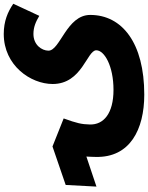

<svg xmlns="http://www.w3.org/2000/svg" viewBox="100 -720 807 1048"><g transform="rotate(-90 504.0 -195.5)"><path d="M512 188C794 188 947 67 947 -107C947 -236 752 -271 752 -335C752 -371 783 -417 843 -417C881 -417 910 -404 942 -385L1008 -527C964 -557 913 -579 843 -579C671 -579 570 -432 570 -312C570 -151 754 -125 754 -74C754 -30 669 20 538 20C409 20 347 -34 349 -109C350 -154 356 -180 382 -252L229 -313L19 -241L10 -73L174 -128C173 -109 172 -92 172 -78C167 110 322 188 512 188Z"/></g></svg>

Font: Noto Sans Arabic UI Bk
Style: Regular
Weight: 900
Designer: Monotype Design Team, Nadine Chahine and Nizar Qandah
Foundry: Monotype Imaging Inc.
Version: Version 2.010